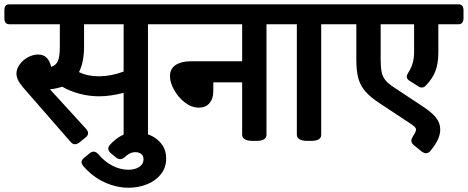

<svg xmlns="http://www.w3.org/2000/svg" viewBox="-51 -650 2159 886"><path d="M738.3 -602.5V-565.9Q738.3 -553.2 732.4 -545.7Q726.6 -538.1 716.3 -538.1H631.8V-28.3Q631.8 0 586.9 0H565.4Q543.5 0 531.5 -7.6Q519.5 -15.1 519.5 -28.3V-221.7Q459 -205.6 405.8 -205.6Q361.8 -205.6 317.6 -217Q273.4 -228.5 235.8 -250Q209 -240.7 179.7 -237.8L347.2 -54.2Q355.5 -44.4 355.5 -35.6Q355.5 -24.4 343.3 -15.1L313.5 8.8Q304.7 15.6 294.9 15.6Q284.2 15.6 274.4 4.4L54.7 -247.6Q24.9 -282.2 24.9 -310.1Q24.9 -332 39.8 -352.5Q54.7 -373 77.9 -385.7Q101.1 -398.4 125 -398.4Q147 -398.4 162.1 -385.7Q177.2 -373 185.1 -341.8Q208 -348.6 216.6 -369.4Q225.1 -390.1 225.1 -435.1V-538.1H-8.8Q-19.5 -538.1 -25.1 -545.4Q-30.8 -552.7 -30.8 -565.9V-602.5Q-30.8 -629.9 -8.8 -629.9H716.3Q726.6 -629.9 732.4 -622.8Q738.3 -615.7 738.3 -602.5ZM519.5 -538.1H336.9V-435.1Q336.9 -362.8 313.5 -317.4Q352.1 -297.9 405.8 -297.9Q460.9 -297.9 519.5 -319.8Z M333.5 116.7Q325.2 106 325.2 98.6Q325.2 87.9 337.9 77.6L363.8 56.6Q372.6 49.8 381.3 49.8Q392.1 49.8 402.8 61.5Q431.6 96.2 468 114.7Q504.4 133.3 541 133.3Q572.3 133.3 591.8 120.1Q611.3 106.9 611.3 85.4Q611.3 69.8 601.3 61Q591.3 52.2 573.7 52.2Q560.5 52.2 548.8 57.6Q537.1 63 525.4 74.7Q513.2 84.5 503.4 84.5Q494.1 84.5 485.4 77.6L460 56.6Q448.7 46.4 448.7 35.6Q448.7 26.9 457 17.6Q509.3 -40 574.7 -40Q608.9 -40 641.4 -26.4Q673.8 -12.7 694.8 14.9Q715.8 42.5 715.8 81.5Q715.8 123.5 691.4 154.1Q667 184.6 627.4 200.4Q587.9 216.3 542.5 216.3Q486.3 216.3 431.4 191.2Q376.5 166 333.5 116.7Z M1284.7 -602.5V-565.9Q1284.7 -552.7 1279.1 -545.4Q1273.4 -538.1 1263.2 -538.1H1178.7V-28.3Q1178.7 0 1133.8 0H1112.3Q1090.3 0 1078.4 -7.6Q1066.4 -15.1 1066.4 -28.3V-270H933.6L933.1 -226.6Q933.1 -194.8 915.8 -174.1Q898.4 -153.3 866.7 -153.3Q833 -153.3 802.2 -177Q771.5 -200.7 752.4 -235.1Q733.4 -269.5 733.4 -298.8Q733.4 -333 759.5 -350.1Q785.6 -367.2 828.1 -367.2H1066.4V-538.1H698.7Q688 -538.1 682.4 -545.4Q676.8 -552.7 676.8 -565.9V-602.5Q676.8 -629.9 698.7 -629.9H1263.2Q1273.9 -629.9 1279.3 -622.8Q1284.7 -615.7 1284.7 -602.5Z M1537.1 -602.5V-565.9Q1537.1 -553.2 1531.5 -545.7Q1525.9 -538.1 1515.6 -538.1H1431.2V-28.3Q1431.2 0 1386.2 0H1364.7Q1342.8 0 1330.8 -7.6Q1318.8 -15.1 1318.8 -28.3V-538.1H1246.1Q1235.4 -538.1 1229.7 -545.4Q1224.1 -552.7 1224.1 -565.9V-602.5Q1224.1 -629.9 1246.1 -629.9H1515.6Q1525.9 -629.9 1531.5 -622.8Q1537.1 -615.7 1537.1 -602.5Z M2087.9 -602.5V-565.9Q2087.9 -553.2 2082.3 -545.7Q2076.7 -538.1 2066.4 -538.1H1971.7V-403.8Q1971.2 -356 1958.3 -322Q1945.3 -288.1 1916 -257.3Q1906.7 -246.1 1896 -246.1Q1886.2 -246.1 1877.9 -252.4L1838.9 -277.3Q1826.2 -284.7 1826.2 -296.4Q1826.2 -304.2 1833 -314.9Q1846.2 -334.5 1852.5 -356Q1858.9 -377.4 1859.9 -403.8V-538.1H1705.6V-376Q1705.6 -337.9 1710.4 -316.4Q1715.3 -294.9 1727.5 -280Q1739.7 -265.1 1765.1 -248L1903.8 -156.2Q1940.9 -131.8 1960.7 -107.4Q1980.5 -83 1980.5 -52.2Q1980.5 -29.8 1969.5 -5.9Q1958.5 18.1 1935.5 45.9Q1926.3 57.1 1914.6 57.1Q1906.2 57.1 1895.5 49.8L1857.9 19Q1847.2 10.3 1847.2 -1Q1847.2 -8.8 1854.5 -21Q1868.7 -41 1868.7 -52.2Q1868.7 -58.6 1863 -64.2Q1857.4 -69.8 1842.3 -80.1L1702.6 -172.4Q1658.2 -201.2 1635 -228Q1611.8 -254.9 1602.5 -288.8Q1593.3 -322.8 1593.3 -376V-538.1H1497.6Q1486.8 -538.1 1481.2 -545.4Q1475.6 -552.7 1475.6 -565.9V-602.5Q1475.6 -629.9 1497.6 -629.9H2066.4Q2076.7 -629.9 2082.3 -622.8Q2087.9 -615.7 2087.9 -602.5Z"/></svg>

Font: Jaldi
Style: Bold
Weight: 400
Designer: Pablo Cosgaya and Nicolas Silva
Foundry: Omnibus-Type
Version: Version 1.007